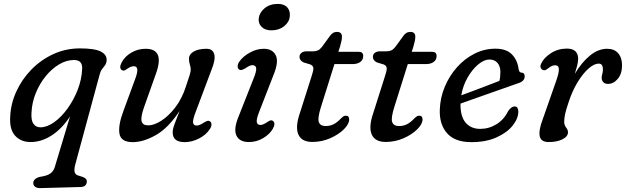

<svg xmlns="http://www.w3.org/2000/svg" viewBox="-20 -718 3208 984"><path d="M188 246Q171 246.5 160.8 239.8Q150.5 233 150.5 219Q150.5 209.5 159.2 200.8Q168 192 186.5 188Q221 183 237.5 171.5Q254 160 260.5 139L339 -121.5Q297 -57.5 244.5 -23.8Q192 10 137 10Q87 10 57.2 -22.8Q27.5 -55.5 32.5 -123Q35.5 -187.5 63.8 -249.2Q92 -311 140.2 -360.8Q188.5 -410.5 252.2 -440.2Q316 -470 390 -470Q466 -470 497.2 -453.5Q528.5 -437 526.5 -408.5Q525.5 -394 518.5 -384Q511.5 -374 503.5 -364.2Q495.5 -354.5 491.5 -339L365.5 126Q360 147 362 160.8Q364 174.5 376.5 180L404.5 189Q425 197 425 210.5Q425 240 391.5 240.5ZM141.5 -142.5Q138.5 -101.5 151.5 -83.5Q164.5 -65.5 187 -65.5Q220.5 -65.5 257 -91.2Q293.5 -117 325.2 -160.5Q357 -204 377.8 -257Q398.5 -310 401 -364Q404 -410.5 359.5 -410.5Q320.5 -410.5 282.8 -388Q245 -365.5 214 -327.2Q183 -289 163.5 -241.2Q144 -193.5 141.5 -142.5Z M1055.5 -96.5Q1063.5 -92 1063.8 -80.5Q1064 -69 1055.5 -56.5Q1036 -26.5 999.5 -8Q963 10.5 927 10.5Q865 10.5 865 -39Q865 -57.5 874.8 -82.8Q884.5 -108 900.5 -149.5Q842 -61 778 -25.2Q714 10.5 660.5 10.5Q599.5 10.5 592.2 -33Q585 -76.5 613 -150.5L674 -316.5Q697 -378.5 666 -378.5Q658 -378.5 650.2 -375.5Q642.5 -372.5 631.5 -365Q623.5 -359 617.2 -356.8Q611 -354.5 604 -359Q588.5 -370 604 -399Q620.5 -429.5 654 -448.8Q687.5 -468 726.5 -468Q825 -468 779.5 -341L717.5 -166.5Q700.5 -117.5 705.8 -96.5Q711 -75.5 740 -75.5Q769.5 -75.5 807 -99.5Q844.5 -123.5 878.8 -168.2Q913 -213 932.5 -274Q947 -317 952.2 -334Q957.5 -351 957.5 -362Q957.5 -373.5 953 -387Q948.5 -400.5 948.5 -416.5Q948.5 -440 973 -454Q997.5 -468 1038 -468Q1070.5 -468 1078 -440Q1085.5 -412 1063.5 -359L983.5 -146Q967.5 -105 969.5 -89.8Q971.5 -74.5 988.5 -74.5Q1002 -74.5 1024.5 -89.5Q1034.5 -95.5 1041.8 -98Q1049 -100.5 1055.5 -96.5Z M1371 -562.5Q1338 -562.5 1320.5 -580.5Q1303 -598.5 1306 -624Q1309.5 -653.5 1336.2 -675.8Q1363 -698 1404 -698Q1437 -698 1452.8 -679.5Q1468.5 -661 1465 -633.5Q1462.5 -604.5 1436 -583.5Q1409.5 -562.5 1371 -562.5ZM1308.5 -145.5Q1293.5 -107.5 1296 -92.5Q1298.5 -77.5 1315.5 -77.5Q1327.5 -77.5 1350 -92.5Q1358 -98 1364.8 -100.5Q1371.5 -103 1378.5 -98.5Q1394.5 -87 1378 -57.5Q1362 -30 1328.5 -10Q1295 10 1255.5 10Q1208 10 1192 -22.5Q1176 -55 1202 -119L1278 -311.5Q1295 -352.5 1293 -368.2Q1291 -384 1273.5 -384Q1266 -384 1257 -379.8Q1248 -375.5 1237.5 -368Q1228 -362.5 1220.5 -360Q1213 -357.5 1206.5 -361Q1198.5 -366 1198 -377.2Q1197.5 -388.5 1206 -401.5Q1224.5 -428.5 1260 -448.2Q1295.5 -468 1331.5 -468Q1376 -468 1393 -435.2Q1410 -402.5 1381.5 -333Z M1571 -387.5 1536 -398Q1515 -408 1515 -427Q1515 -439.5 1525 -447.2Q1535 -455 1551 -455H1584.5Q1599.5 -455 1609.5 -459.8Q1619.5 -464.5 1630 -477.5L1671.5 -534.5Q1678 -543.5 1686.5 -549Q1695 -554.5 1707.5 -554.5Q1732.5 -554.5 1732.5 -529.5Q1732.5 -512 1722.5 -478.5L1714 -452.5H1819Q1841.5 -452.5 1841.5 -431Q1841.5 -411.5 1826.5 -400.5Q1811.5 -389.5 1786.5 -389.5H1694L1625 -170Q1606.5 -111.5 1614.2 -91.8Q1622 -72 1648.5 -72Q1671.5 -72 1689.8 -81.2Q1708 -90.5 1728 -111.5Q1737 -120 1741.5 -122.5Q1746 -125 1753 -125Q1769.5 -125 1769.5 -105.5Q1769.5 -82.5 1742.5 -55.5Q1715.5 -28.5 1672.2 -9.5Q1629 9.5 1580.5 9.5Q1526 9.5 1509 -29Q1492 -67.5 1518 -142L1576 -324.5Q1586 -353.5 1586 -367.2Q1586 -381 1571 -387.5Z M1947 -387.5 1912 -398Q1891 -408 1891 -427Q1891 -439.5 1901 -447.2Q1911 -455 1927 -455H1960.5Q1975.5 -455 1985.5 -459.8Q1995.5 -464.5 2006 -477.5L2047.5 -534.5Q2054 -543.5 2062.5 -549Q2071 -554.5 2083.5 -554.5Q2108.5 -554.5 2108.5 -529.5Q2108.5 -512 2098.5 -478.5L2090 -452.5H2195Q2217.5 -452.5 2217.5 -431Q2217.5 -411.5 2202.5 -400.5Q2187.5 -389.5 2162.5 -389.5H2070L2001 -170Q1982.5 -111.5 1990.2 -91.8Q1998 -72 2024.5 -72Q2047.5 -72 2065.8 -81.2Q2084 -90.5 2104 -111.5Q2113 -120 2117.5 -122.5Q2122 -125 2129 -125Q2145.5 -125 2145.5 -105.5Q2145.5 -82.5 2118.5 -55.5Q2091.5 -28.5 2048.2 -9.5Q2005 9.5 1956.5 9.5Q1902 9.5 1885 -29Q1868 -67.5 1894 -142L1952 -324.5Q1962 -353.5 1962 -367.2Q1962 -381 1947 -387.5Z M2636.5 -147Q2636.5 -111 2607.5 -74.5Q2578.5 -38 2524.5 -13.8Q2470.5 10.5 2395.5 10.5Q2311.5 10.5 2271.2 -35.2Q2231 -81 2234 -156Q2236 -217.5 2259.5 -273.5Q2283 -329.5 2322.2 -373.5Q2361.5 -417.5 2412 -443Q2462.5 -468.5 2519 -468.5Q2575.5 -468.5 2604 -438.8Q2632.5 -409 2638 -363Q2641 -346.5 2651.5 -346Q2669 -345.5 2669 -326.5Q2669 -301.5 2636 -291.5Q2605.5 -281 2566.2 -267Q2527 -253 2485.5 -238.5Q2444 -224 2406 -210.5Q2368 -197 2340 -187Q2339 -121 2366.5 -89.2Q2394 -57.5 2441 -57.5Q2486 -57.5 2524.8 -81.5Q2563.5 -105.5 2585.5 -150.5Q2601.5 -172.5 2617.5 -172.5Q2627.5 -172.5 2632 -165Q2636.5 -157.5 2636.5 -147ZM2488.5 -413Q2461 -413 2430.8 -387.8Q2400.5 -362.5 2376.5 -320.8Q2352.5 -279 2344 -229.5Q2371.5 -239.5 2406.2 -252.5Q2441 -265.5 2476 -279Q2511 -292.5 2539.5 -303.5Q2544.5 -322 2544.5 -349.5Q2544.5 -378.5 2529.5 -395.8Q2514.5 -413 2488.5 -413Z M2765.5 -358.5Q2758 -359.5 2752.5 -367.8Q2747 -376 2752.5 -390Q2765.5 -420.5 2802.5 -444.8Q2839.5 -469 2885.5 -469Q2914.5 -469 2928.8 -455.2Q2943 -441.5 2943 -417.5Q2943 -402 2938 -381.8Q2933 -361.5 2926 -339.5Q2960.5 -398 3003.2 -433Q3046 -468 3091.5 -468Q3128.5 -468 3148.2 -445Q3168 -422 3168 -383.5Q3168 -340 3146.2 -314Q3124.5 -288 3096 -288Q3079 -288 3071.2 -297.5Q3063.5 -307 3063.5 -318.5Q3063.5 -328.5 3066.8 -339.2Q3070 -350 3070 -363.5Q3070 -376 3065 -384Q3060 -392 3048.5 -392Q3025 -392 2996.2 -366.8Q2967.5 -341.5 2940.2 -296.8Q2913 -252 2894 -194Q2881 -156 2876.2 -133.5Q2871.5 -111 2871.5 -93.5Q2871.5 -77 2881.2 -64.5Q2891 -52 2891 -40.5Q2891 -18.5 2862.8 -4.2Q2834.5 10 2792 10Q2752 10 2746 -20.5Q2740 -51 2762.5 -109.5L2831 -305Q2845 -345 2844.2 -364.2Q2843.5 -383.5 2824.5 -383.5Q2809.5 -383.5 2791.5 -369.5Q2785 -364 2778.5 -360.2Q2772 -356.5 2765.5 -358.5Z"/></svg>

Font: Fraunces 9pt S100
Style: Italic
Weight: 400
Italic angle: -16°
Version: Version 1.000; ttfautohint (v1.8.3)